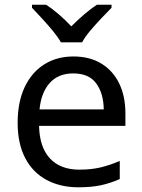

<svg xmlns="http://www.w3.org/2000/svg" viewBox="-20 -786 604 816"><path d="M292 -546Q361 -546 410.5 -516Q460 -486 486.5 -431.5Q513 -377 513 -304V-251H146Q148 -160 192.5 -112.5Q237 -65 317 -65Q368 -65 407.5 -74.5Q447 -84 489 -102V-25Q448 -7 408 1.5Q368 10 313 10Q237 10 178.5 -21Q120 -52 87.5 -113.5Q55 -175 55 -264Q55 -352 84.5 -415Q114 -478 167.5 -512Q221 -546 292 -546ZM291 -474Q228 -474 191.5 -433.5Q155 -393 148 -321H421Q420 -389 389 -431.5Q358 -474 291 -474ZM239 -606Q226 -629 204 -655.5Q182 -682 158 -708Q134 -734 116 -753V-766H176Q202 -749 230 -725Q258 -701 283 -674Q310 -701 338 -725Q366 -749 392 -766H454V-753Q435 -734 410.5 -708Q386 -682 363.5 -655.5Q341 -629 329 -606Z"/></svg>

Font: TSCustom
Style: Regular
Weight: 400
Designer: Monotype Design Team
Foundry: Monotype Imaging Inc.
Version: Version 2.004; ttfautohint (v1.8.3) -l 8 -r 50 -G 200 -x 14 